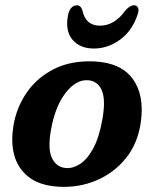

<svg xmlns="http://www.w3.org/2000/svg" viewBox="-20 -712 598 744"><path d="M345.5 -474Q449 -469 494.8 -405.8Q540.5 -342.5 525.5 -237.5Q514 -156.5 468 -99.2Q422 -42 353.8 -13Q285.5 16 207 11.5Q108.5 6.5 61.8 -56Q15 -118.5 32 -224.5Q43.5 -294.5 83.2 -352.8Q123 -411 189.2 -444.5Q255.5 -478 345.5 -474ZM235 -61Q261 -58.5 289 -75.8Q317 -93 340.5 -135.5Q364 -178 377 -251Q390 -326 374.5 -361.8Q359 -397.5 322.5 -401Q275.5 -405 234.2 -352Q193 -299 177 -205.5Q164.5 -133 181.8 -98.5Q199 -64 235 -61ZM367.5 -612.5Q423.5 -612.5 466 -671.5Q483.5 -691.5 499 -691.5Q511 -691.5 515 -681.5Q519 -671.5 513 -655Q492.5 -593 445.5 -558.5Q398.5 -524 344 -524Q289.5 -524 260.5 -558.5Q231.5 -593 244 -655Q247 -671.5 256.2 -681.5Q265.5 -691.5 278 -691.5Q293 -691.5 299.5 -671.5Q311.5 -612.5 367.5 -612.5Z"/></svg>

Font: Fraunces 9pt S100 SemiBold
Style: Italic
Weight: 600
Italic angle: -16°
Version: Version 1.000; ttfautohint (v1.8.3)